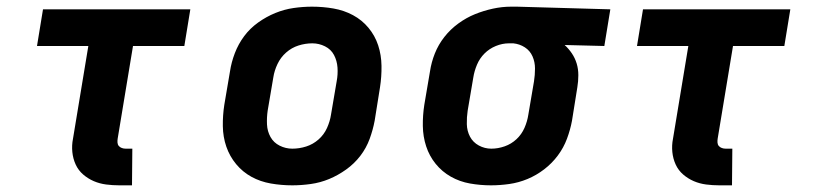

<svg xmlns="http://www.w3.org/2000/svg" viewBox="-20 -548 2440 576"><path d="M376 8H338Q318 8 298.5 5.5Q279 3 261.5 -4.5Q244 -12 229.5 -24.5Q215 -37 207 -54.5Q199 -72 197 -92Q195 -112 199 -132L245 -410H91L109 -520H551L533 -410H379L333 -132Q332 -126 332.5 -120Q333 -114 336.5 -110Q340 -106 345.5 -104Q351 -102 357 -102H377Z M857 8Q824 8 792.5 2.5Q761 -3 734.5 -17.5Q708 -32 688.5 -55.5Q669 -79 659 -108Q649 -137 648.5 -169.5Q648 -202 653 -234L670 -334Q674 -361 684.5 -388.5Q695 -416 712.5 -439.5Q730 -463 754.5 -480.5Q779 -498 806 -509Q833 -520 861 -524Q889 -528 916 -528Q949 -528 980.5 -522.5Q1012 -517 1039 -502.5Q1066 -488 1085.5 -464.5Q1105 -441 1114.5 -412Q1124 -383 1124.5 -350.5Q1125 -318 1120 -286L1104 -186Q1099 -159 1089 -131.5Q1079 -104 1061 -80.5Q1043 -57 1018.5 -39.5Q994 -22 967.5 -11Q941 0 912.5 4Q884 8 857 8ZM857 -102Q878 -102 898.5 -108.5Q919 -115 935.5 -129.5Q952 -144 961 -164Q970 -184 973 -204L990 -304Q994 -325 992.5 -345.5Q991 -366 982 -383Q973 -400 955 -409Q937 -418 917 -418Q896 -418 875.5 -411.5Q855 -405 838.5 -390.5Q822 -376 812.5 -356Q803 -336 800 -316L783 -216Q780 -195 781 -174.5Q782 -154 791.5 -137Q801 -120 819 -111Q837 -102 857 -102Z M1453 8Q1421 8 1390 2.5Q1359 -3 1332.5 -18Q1306 -33 1287 -56.5Q1268 -80 1258.5 -109Q1249 -138 1248.5 -170Q1248 -202 1253 -234L1270 -334Q1274 -361 1284.5 -387.5Q1295 -414 1313 -437Q1331 -460 1355 -477.5Q1379 -495 1405 -505.5Q1431 -516 1458.5 -522Q1486 -528 1513 -528H1531L1811 -520L1793 -410L1674 -413Q1686 -402 1695.5 -388Q1705 -374 1710 -357.5Q1715 -341 1715 -322.5Q1715 -304 1712 -286L1696 -186Q1691 -159 1681 -132Q1671 -105 1653.5 -81.5Q1636 -58 1612.5 -40Q1589 -22 1562.5 -11Q1536 0 1508 4Q1480 8 1453 8ZM1454 -102Q1474 -102 1494 -109Q1514 -116 1529.5 -130.5Q1545 -145 1553.5 -164.5Q1562 -184 1565 -204L1582 -304Q1585 -323 1585 -342.5Q1585 -362 1577.5 -379Q1570 -396 1554.5 -406Q1539 -416 1520 -418H1507Q1487 -418 1467.5 -410Q1448 -402 1433.5 -387.5Q1419 -373 1411 -354Q1403 -335 1400 -316L1383 -216Q1380 -196 1380.5 -175.5Q1381 -155 1390 -138Q1399 -121 1416.5 -111.5Q1434 -102 1454 -102Z M2176 8H2138Q2118 8 2098.5 5.5Q2079 3 2061.5 -4.5Q2044 -12 2029.5 -24.5Q2015 -37 2007 -54.5Q1999 -72 1997 -92Q1995 -112 1999 -132L2045 -410H1891L1909 -520H2351L2333 -410H2179L2133 -132Q2132 -126 2132.5 -120Q2133 -114 2136.5 -110Q2140 -106 2145.5 -104Q2151 -102 2157 -102H2177Z"/></svg>

Font: Iosevka Aile Extrabold Oblique
Style: Regular
Weight: 800
Italic angle: -9°
Designer: Belleve Invis
Foundry: Belleve Invis
Version: Version 31.1.0; ttfautohint (v1.8.4)